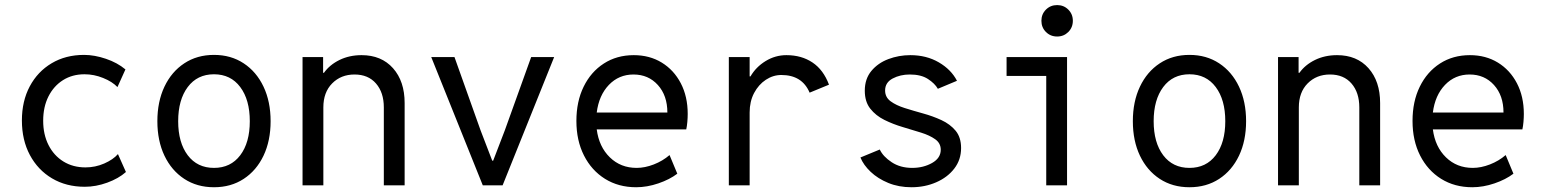

<svg xmlns="http://www.w3.org/2000/svg" viewBox="-20 -748 6228 775"><path d="M322.3 5.9Q247.1 5.9 189.9 -28.1Q132.8 -62 100.6 -122.3Q68.4 -182.6 68.4 -261.7Q68.4 -339.8 100.1 -399.4Q131.8 -459 188.5 -492.7Q245.1 -526.4 319.3 -526.4Q361.3 -526.4 407.5 -510.7Q453.6 -495.1 486.3 -467.8L454.1 -396.5Q433.1 -418.5 396.2 -433.3Q359.4 -448.2 321.3 -448.2Q272 -448.2 234.4 -424.6Q196.8 -400.9 175.5 -358.6Q154.3 -316.4 154.3 -260.7Q154.3 -205.1 175.8 -162.6Q197.3 -120.1 235.8 -96.2Q274.4 -72.3 325.2 -72.3Q364.7 -72.3 400.9 -88.1Q437 -104 456.1 -126L488.3 -53.7Q458.5 -27.3 412.8 -10.7Q367.2 5.9 322.3 5.9Z M843.8 7.8Q775.4 7.8 723.9 -25.9Q672.4 -59.6 643.8 -119.6Q615.2 -179.7 615.2 -258.8Q615.2 -337.9 643.8 -398.2Q672.4 -458.5 723.9 -492.4Q775.4 -526.4 843.8 -526.4Q912.1 -526.4 963.6 -492.4Q1015.1 -458.5 1043.7 -398.2Q1072.3 -337.9 1072.3 -258.8Q1072.3 -179.7 1043.7 -119.6Q1015.1 -59.6 963.6 -25.9Q912.1 7.8 843.8 7.8ZM843.8 -70.3Q911.1 -70.3 949.7 -121.3Q988.3 -172.4 988.3 -258.8Q988.3 -345.2 949.7 -396.7Q911.1 -448.2 843.8 -448.2Q776.4 -448.2 737.8 -396.7Q699.2 -345.2 699.2 -258.8Q699.2 -172.4 737.8 -121.3Q776.4 -70.3 843.8 -70.3Z M1201.2 0V-517.6H1284.2V-454.1H1287.6Q1310.5 -486.3 1350.3 -505.9Q1390.1 -525.4 1439.5 -525.4Q1519.5 -525.4 1566.4 -472.7Q1613.3 -419.9 1613.3 -332V0H1529.3V-314.5Q1529.3 -374.5 1497.8 -410.9Q1466.3 -447.3 1411.1 -447.3Q1356.4 -447.3 1320.8 -411.4Q1285.2 -375.5 1285.2 -314.5V0Z M1928.7 0 1720.7 -517.6H1814.5L1919.9 -221.7L1966.8 -99.6H1970.7L2017.6 -221.7L2124 -517.6H2216.8L2008.8 0Z M2547.9 7.8Q2476.6 7.8 2422.1 -26.1Q2367.7 -60.1 2337.2 -120.4Q2306.6 -180.7 2306.6 -259.8Q2306.6 -338.4 2335.9 -398.2Q2365.2 -458 2417.5 -491.7Q2469.7 -525.4 2538.1 -525.4Q2602.1 -525.4 2651.1 -495.4Q2700.2 -465.3 2728 -411.9Q2755.9 -358.4 2755.9 -288.1Q2755.9 -273.4 2754.4 -255.9Q2752.9 -238.3 2750 -225.6H2388.7Q2397.9 -155.3 2441.7 -112.8Q2485.4 -70.3 2549.8 -70.3Q2583 -70.3 2618.9 -84.2Q2654.8 -98.1 2682.6 -122.1L2713.9 -46.9Q2683.1 -23.4 2637.5 -7.8Q2591.8 7.8 2547.9 7.8ZM2537.1 -447.3Q2478 -447.3 2437.7 -405.3Q2397.5 -363.3 2388.7 -293.9H2673.8Q2673.8 -362.3 2635.5 -404.8Q2597.2 -447.3 2537.1 -447.3Z M2921.9 0V-517.6H3005.9V-439.5H3009.3Q3031.2 -477.5 3070.3 -501.5Q3109.4 -525.4 3154.3 -525.4Q3215.3 -525.4 3259.5 -495.8Q3303.7 -466.3 3326.2 -406.2L3248 -374Q3217.8 -445.3 3133.8 -445.3Q3100.6 -445.3 3071.3 -426Q3042 -406.7 3023.9 -372.6Q3005.9 -338.4 3005.9 -293.9V0Z M3659.2 7.8Q3607.9 7.8 3565.7 -9.5Q3523.4 -26.9 3494.4 -54.4Q3465.3 -82 3453.1 -112.3L3531.2 -144.5Q3544.4 -116.2 3579.1 -93.3Q3613.8 -70.3 3662.1 -70.3Q3707 -70.3 3742.2 -90.1Q3777.3 -109.9 3777.3 -143.6Q3777.3 -169.9 3755.1 -185.8Q3732.9 -201.7 3698 -212.6Q3663.1 -223.6 3624 -235.1Q3585 -246.6 3550 -263.9Q3515.1 -281.2 3492.9 -309.3Q3470.7 -337.4 3470.7 -381.8Q3470.7 -429.7 3497.3 -461.7Q3523.9 -493.7 3565.9 -509.5Q3607.9 -525.4 3654.3 -525.4Q3719.7 -525.4 3769.5 -496.3Q3819.3 -467.3 3842.8 -421.9L3765.6 -389.6Q3753.4 -411.1 3725.6 -429.2Q3697.8 -447.3 3652.3 -447.3Q3613.8 -447.3 3583.3 -431.2Q3552.7 -415 3552.7 -382.8Q3552.7 -355.5 3575 -339.1Q3597.2 -322.8 3632.1 -311.8Q3667 -300.8 3706.1 -290Q3745.1 -279.3 3780 -263.2Q3814.9 -247.1 3837.2 -220.5Q3859.4 -193.8 3859.4 -150.4Q3859.4 -103 3831.8 -67.4Q3804.2 -31.7 3758.5 -12Q3712.9 7.8 3659.2 7.8Z M4203.1 0V-441.4H4043V-517.6H4287.1V0ZM4247.1 -600.6Q4220.2 -600.6 4201.9 -618.9Q4183.6 -637.2 4183.6 -664.1Q4183.6 -690.9 4201.9 -709.2Q4220.2 -727.5 4247.1 -727.5Q4273.9 -727.5 4292.2 -709.2Q4310.5 -690.9 4310.5 -664.1Q4310.5 -637.2 4292.2 -618.9Q4273.9 -600.6 4247.1 -600.6Z M4781.2 7.8Q4712.9 7.8 4661.4 -25.9Q4609.9 -59.6 4581.3 -119.6Q4552.7 -179.7 4552.7 -258.8Q4552.7 -337.9 4581.3 -398.2Q4609.9 -458.5 4661.4 -492.4Q4712.9 -526.4 4781.2 -526.4Q4849.6 -526.4 4901.1 -492.4Q4952.6 -458.5 4981.2 -398.2Q5009.8 -337.9 5009.8 -258.8Q5009.8 -179.7 4981.2 -119.6Q4952.6 -59.6 4901.1 -25.9Q4849.6 7.8 4781.2 7.8ZM4781.2 -70.3Q4848.6 -70.3 4887.2 -121.3Q4925.8 -172.4 4925.8 -258.8Q4925.8 -345.2 4887.2 -396.7Q4848.6 -448.2 4781.2 -448.2Q4713.9 -448.2 4675.3 -396.7Q4636.7 -345.2 4636.7 -258.8Q4636.7 -172.4 4675.3 -121.3Q4713.9 -70.3 4781.2 -70.3Z M5138.7 0V-517.6H5221.7V-454.1H5225.1Q5248 -486.3 5287.8 -505.9Q5327.6 -525.4 5377 -525.4Q5457 -525.4 5503.9 -472.7Q5550.8 -419.9 5550.8 -332V0H5466.8V-314.5Q5466.8 -374.5 5435.3 -410.9Q5403.8 -447.3 5348.6 -447.3Q5293.9 -447.3 5258.3 -411.4Q5222.7 -375.5 5222.7 -314.5V0Z M5922.9 7.8Q5851.6 7.8 5797.1 -26.1Q5742.7 -60.1 5712.2 -120.4Q5681.6 -180.7 5681.6 -259.8Q5681.6 -338.4 5710.9 -398.2Q5740.2 -458 5792.5 -491.7Q5844.7 -525.4 5913.1 -525.4Q5977.1 -525.4 6026.1 -495.4Q6075.2 -465.3 6103 -411.9Q6130.9 -358.4 6130.9 -288.1Q6130.9 -273.4 6129.4 -255.9Q6127.9 -238.3 6125 -225.6H5763.7Q5772.9 -155.3 5816.7 -112.8Q5860.4 -70.3 5924.8 -70.3Q5958 -70.3 5993.9 -84.2Q6029.8 -98.1 6057.6 -122.1L6088.9 -46.9Q6058.1 -23.4 6012.5 -7.8Q5966.8 7.8 5922.9 7.8ZM5912.1 -447.3Q5853 -447.3 5812.7 -405.3Q5772.5 -363.3 5763.7 -293.9H6048.8Q6048.8 -362.3 6010.5 -404.8Q5972.2 -447.3 5912.1 -447.3Z"/></svg>

Font: Reddit Mono
Style: Regular
Weight: 400
Monospace: yes
Designer: Stephen Hutchings
Foundry: Reddit
Version: Version 1.014; ttfautohint (v1.8.4.7-5d5b)